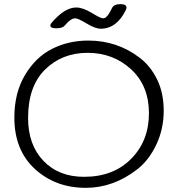

<svg xmlns="http://www.w3.org/2000/svg" viewBox="-20 -883 855 923"><path d="M641 -70Q526 20 392 20Q247 20 148 -70.5Q49 -161 49 -318Q49 -437 100.5 -523Q152 -609 231 -648.5Q310 -688 404 -688Q544 -688 652 -605Q704 -565 735.5 -500.5Q767 -436 767 -350Q767 -264 732 -189Q697 -114 641 -70ZM115 -316Q115 -187 188.5 -110Q262 -33 384 -33Q525 -33 610.5 -119.5Q696 -206 696 -338.5Q696 -471 610 -550Q524 -629 401 -629Q278 -629 196.5 -548.5Q115 -468 115 -316ZM291 -760Q280 -747 251 -747Q222 -747 222 -760Q222 -765 226 -771Q290 -847 346 -847Q378 -847 421 -821Q464 -795 474 -795Q484 -795 490.5 -801Q497 -807 501 -813Q509 -825 520 -847Q529 -863 558 -863Q560 -863 562 -863Q590 -862 588 -844L585 -835Q541 -745 464 -745Q438 -745 396.5 -770Q355 -795 342 -795Q320 -795 291 -760Z"/></svg>

Font: Handlee
Style: Regular
Weight: 400
Designer: Joe Prince
Foundry: Joe Prince
Version: Version 1.001